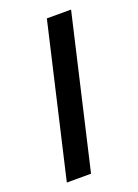

<svg xmlns="http://www.w3.org/2000/svg" viewBox="-105 -548 428 596"><g transform="rotate(-20 109.5 -250.0)"><path d="M127 -500H207L91 0H11Z"/></g></svg>

Font: CBA Beacon Sans
Style: Italic
Weight: 400
Italic angle: -13°
Designer: Wei Huang
Foundry: Wei Huang
Version: Version 1.002